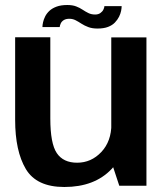

<svg xmlns="http://www.w3.org/2000/svg" viewBox="-20 -742 664 767"><path d="M456.5 0H565V-592.5H424.5V-97ZM181 -593H40.5V-263Q40.5 -138.5 83.2 -66.8Q126 5 237 5Q357.5 5 425.5 -66.5Q493.5 -138 493.5 -214L425 -246.5Q425 -177.5 384.8 -134.8Q344.5 -92 288 -92Q233 -92 207 -130.2Q181 -168.5 181 -269ZM369.5 -628Q394.5 -628 411.5 -634.5Q428.5 -641 439 -652Q449.5 -663 455.5 -675Q461.5 -687 463.8 -698.5Q466 -710 466 -717.5H397Q397 -711.5 393 -703.5Q389 -695.5 380.8 -689.8Q372.5 -684 360 -684Q345 -684 333.2 -689.8Q321.5 -695.5 310 -703.2Q298.5 -711 284 -716.5Q269.5 -722 249 -722Q223.5 -722 206 -715.5Q188.5 -709 177.5 -698.8Q166.5 -688.5 160.5 -676.5Q154.5 -664.5 152 -653.2Q149.5 -642 149.5 -634H218.5Q219 -640 222.5 -648Q226 -656 234.5 -661.5Q243 -667 257 -667Q270.5 -667 281.8 -661.2Q293 -655.5 305.2 -647.5Q317.5 -639.5 332.8 -633.8Q348 -628 369.5 -628Z"/></svg>

Font: Anybody UltraCondensed Thin SemiBold
Style: Regular
Weight: 600
Version: Version 1.111